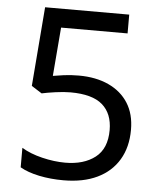

<svg xmlns="http://www.w3.org/2000/svg" viewBox="-52 -759 676 814"><g transform="rotate(5 286.0 -352.0)"><path d="M275 -438Q348 -438 402 -413Q456 -388 485.5 -341.5Q515 -295 515 -228Q515 -154 483 -100.5Q451 -47 391.5 -18.5Q332 10 248 10Q193 10 144.5 0Q96 -10 63 -29V-112Q99 -90 150.5 -77.5Q202 -65 249 -65Q328 -65 376.5 -102.5Q425 -140 425 -219Q425 -289 382 -326.5Q339 -364 246 -364Q218 -364 182 -359Q146 -354 124 -349L80 -377L107 -714H465V-634H182L165 -427Q182 -430 211 -434Q240 -438 275 -438Z"/></g></svg>

Font: Noto Sans Thaana
Style: Regular
Weight: 400
Designer: Monotype Design Team
Foundry: Monotype Imaging Inc.
Version: Version 2.001